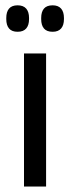

<svg xmlns="http://www.w3.org/2000/svg" viewBox="-20 -684 256 704"><path d="M68 0V-488H149V0ZM44.5 -567.5Q23.5 -567.5 13.2 -579.5Q3 -591.5 3 -614V-618Q3 -640.5 13.2 -652.5Q23.5 -664.5 44.5 -664.5Q65.5 -664.5 76 -652.5Q86.5 -640.5 86.5 -618V-614Q86.5 -591.5 76 -579.5Q65.5 -567.5 44.5 -567.5ZM173 -567.5Q151.5 -567.5 141.2 -579.5Q131 -591.5 131 -614V-618Q131 -640.5 141.2 -652.5Q151.5 -664.5 173 -664.5Q193.5 -664.5 204 -652.5Q214.5 -640.5 214.5 -618V-614Q214.5 -591.5 204 -579.5Q193.5 -567.5 173 -567.5Z"/></svg>

Font: Anek Gurmukhi
Style: Regular
Weight: 400
Designer: Sarang Kulkarni (Gurmukhi), Yesha Goshar (Latin)
Foundry: Ek Type
Version: Version 1.003